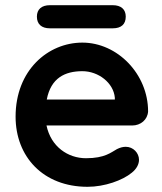

<svg xmlns="http://www.w3.org/2000/svg" viewBox="-20 -709 624 739"><path d="M487 -44C506 -59 515 -77 515 -94C515 -120 493 -144 464 -144C453 -144 442 -141 430 -135C408 -123 384 -100 311 -100C242 -100 176 -144 159 -226H489C521 -226 548 -248 550 -280C550 -424 432 -545 297 -545C165 -545 40 -439 40 -260C40 -106 146 10 317 10C383 10 452 -15 487 -44ZM297 -435C359 -435 417 -390 422 -333V-326H160C176 -409 230 -435 297 -435ZM414 -600C447 -600 464 -616 464 -645C464 -673 446 -689 414 -689H172C140 -689 122 -673 122 -645C122 -616 140 -600 172 -600Z"/></svg>

Font: Hotpoint
Style: Bold
Weight: 700
Designer: Andrew Paglinawan, Luciano Perondi, Riccardo Olocco
Foundry: CAST Cooperativa Anonima Servizi Tipografici
Version: Version 1.000;PS 2.1;hotconv 16.6.51;makeotf.lib2.5.65220